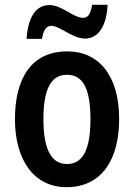

<svg xmlns="http://www.w3.org/2000/svg" viewBox="-20 -766 556 796"><path d="M90 -605H154C160 -643 174 -659 192 -659C228 -659 281 -606 333 -606C385 -606 422 -655 426 -746H362C356 -711 346 -692 325 -692C284 -692 237 -745 185 -745C119 -745 95 -677 90 -605ZM474 -272C474 -454 389 -553 259 -553C113 -553 42 -445 42 -272C42 -106 118 10 256 10C404 10 474 -108 474 -272ZM160 -272C160 -394 190 -456 258 -456C326 -456 355 -394 355 -272C355 -151 326 -86 258 -86C190 -86 160 -152 160 -272Z"/></svg>

Font: Noto Sans Lao Condensed SemiBold
Style: Regular
Weight: 600
Width: 3
Designer: Monotype Design Team
Foundry: Monotype Imaging Inc.
Version: Version 2.003